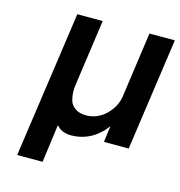

<svg xmlns="http://www.w3.org/2000/svg" viewBox="-103 -619 816 869"><g transform="rotate(15 305.0 -184.0)"><path d="M55 159 153 -527H272L229 -222Q226 -203 226 -186Q226 -167 231.5 -145.5Q237 -124 257 -109.5Q277 -95 309 -95Q335 -95 358 -104.5Q381 -114 399.5 -131.5Q418 -149 431 -171.5Q444 -194 448 -221L491 -527H610L535 0H419L429 -77Q413 -54 394 -38Q367 -14 334.5 -2Q302 10 266 10Q248 10 232 4.5Q216 -1 205 -12Q201 -16 198 -19L174 159Z"/></g></svg>

Font: Lexend Med
Style: Italic
Weight: 500
Italic angle: -8.13011°
Designer: Bonnie Shaver-Troup, Thomas Jockin
Foundry: Lexend
Version: Version 1.007